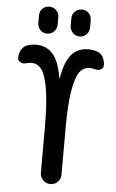

<svg xmlns="http://www.w3.org/2000/svg" viewBox="-62 -992 624 1033"><g transform="rotate(5 250.0 -475.0)"><path d="M285.2 -898.4Q285.2 -920.9 300.8 -935.5Q316.4 -950.2 338.4 -950.2Q360.4 -950.2 375 -935.1Q389.6 -919.9 389.6 -898.4V-858.4Q389.6 -835.9 375 -820.3Q360.4 -804.7 338.4 -804.7Q316.4 -804.7 300.8 -820.3Q285.2 -835.9 285.2 -858.4ZM214.8 -898.4V-858.4Q214.8 -835.9 199.2 -820.3Q183.6 -804.7 161.6 -804.7Q139.6 -804.7 125 -820.3Q110.4 -835.9 110.4 -858.4V-898.4Q110.4 -920.9 125 -935.5Q139.6 -950.2 161.6 -950.2Q183.6 -950.2 199.2 -935.1Q214.8 -919.9 214.8 -898.4ZM61.5 -635.7Q46.9 -630.9 32.7 -638.7Q18.6 -646.5 18.6 -661.1Q18.6 -685.5 29.8 -705.1Q41 -724.6 61.5 -732.4Q85.9 -740.2 108.4 -740.2Q165 -740.2 199.7 -700.7Q234.4 -661.1 249 -571.3Q249 -570.3 250 -570.3Q251 -570.3 251 -571.3Q265.6 -661.1 300.3 -700.7Q335 -740.2 391.6 -740.2Q414.1 -740.2 438.5 -732.4Q460 -725.6 470.7 -705.1Q481.4 -684.6 481.4 -661.1Q481.4 -646.5 467.3 -638.7Q453.1 -630.9 438.5 -635.7Q421.9 -640.6 408.2 -640.6Q375 -640.6 353.5 -613.3Q332 -585.9 318.8 -510.3Q305.7 -434.6 305.7 -307.6V-55.7Q305.7 -32.2 289.6 -16.1Q273.4 0 250 0Q226.6 0 210.4 -16.6Q194.3 -33.2 194.3 -55.7V-307.6Q194.3 -434.6 181.2 -510.3Q168 -585.9 146.5 -613.3Q125 -640.6 91.8 -640.6Q78.1 -640.6 61.5 -635.7Z"/></g></svg>

Font: Rounded Mgen+ 1mn medium
Style: Regular
Weight: 500
Designer: [Source Han Sans]
Ryoko NISHIZUKA  (kana & ideographs); Paul D. Hunt (Latin, Greek & Cyrillic); Wenlong ZHANG  (bopomofo
Version: Version 1.059.20150602